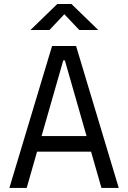

<svg xmlns="http://www.w3.org/2000/svg" viewBox="-20 -918 626 938"><path d="M25.9 0H110.4L161.1 -177.2H424.8L475.6 0H560.1L351.6 -693.4H234.4ZM183.1 -253.4 289.1 -623H296.9L402.8 -253.4ZM128.9 -771.5H221.7L294.4 -848.6L367.2 -771.5H460L329.1 -898.4H259.8Z"/></svg>

Font: Cascadia Code SemiLight
Style: Regular
Weight: 350
Monospace: yes
Designer: Aaron Bell
Foundry: Saja Typeworks
Version: Version 2404.023